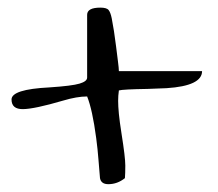

<svg xmlns="http://www.w3.org/2000/svg" viewBox="-20 -509 564 496"><path d="M205.1 -470.7Q205.1 -489.3 239.3 -489.3Q255.9 -489.3 260.7 -482.9Q265.6 -476.6 268.6 -461.9Q271.5 -447.3 274.4 -428.7Q277.3 -410.2 279.8 -389.6Q282.2 -369.1 284.7 -350.6Q287.1 -332 287.1 -325.2H502Q502 -287.1 410.2 -281.2Q384.8 -280.3 361.3 -279.3Q297.9 -278.3 287.1 -275.4Q285.2 -261.7 285.2 -248.5Q285.2 -235.4 287.1 -214.8Q289.1 -194.3 293.9 -164.1Q303.7 -102.5 303.7 -81.5Q303.7 -60.5 302.7 -48.8Q283.2 -33.2 259.8 -33.2Q241.2 -33.2 238.3 -48.8Q236.3 -69.3 234.4 -96.2Q232.4 -123 228.5 -152.3Q218.8 -225.6 205.1 -259.8Q178.7 -259.8 142.6 -249Q69.3 -227.5 39.6 -227.1Q9.8 -226.6 9.8 -252Q9.8 -278.3 107.4 -283.2Q166 -287.1 185.5 -293Q205.1 -298.8 205.1 -308.6Z"/></svg>

Font: Architects Daughter
Style: Regular
Weight: 400
Designer: Kimberly Geswein
Foundry: Kimberly Geswein
Version: Version 1.002 2010